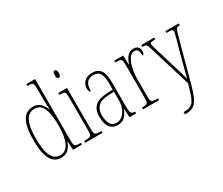

<svg xmlns="http://www.w3.org/2000/svg" viewBox="-157 -1169 2108 1818"><g transform="rotate(-30 897.0 -260.0)"><path d="M198 10Q152 10 118.5 -16Q85 -42 67 -103Q49 -164 49 -267Q49 -372 68.5 -432.5Q88 -493 122.5 -518.5Q157 -544 202 -544Q250 -544 279 -516.5Q308 -489 325 -445H329Q326 -468 325 -493Q324 -518 324 -544V-656Q324 -696 320 -713.5Q316 -731 303 -735.5Q290 -740 262 -740H257V-760H352V-86Q352 -56 356.5 -42Q361 -28 374.5 -24Q388 -20 415 -20H425V0H328L324 -95H322Q305 -47 275 -18.5Q245 10 198 10ZM199 -15Q261 -15 293 -79.5Q325 -144 325 -265Q325 -388 298.5 -453.5Q272 -519 204 -519Q165 -519 136.5 -494.5Q108 -470 92.5 -414.5Q77 -359 77 -265Q77 -132 109 -73.5Q141 -15 199 -15Z M553 -658Q543 -658 537 -666Q531 -674 531 -698Q531 -721 537 -729.5Q543 -738 553 -738Q563 -738 569.5 -729.5Q576 -721 576 -698Q576 -674 569.5 -666Q563 -658 553 -658ZM461 0V-20H477Q508 -20 522 -24.5Q536 -29 540 -45Q544 -61 544 -96V-437Q544 -473 540.5 -489.5Q537 -506 524 -511Q511 -516 482 -516H476V-536H572V-96Q572 -61 576 -45Q580 -29 594 -24.5Q608 -20 638 -20H651V0Z M811 10Q761 10 730.5 -28.5Q700 -67 700 -146Q700 -224 743.5 -261.5Q787 -299 876 -303L939 -306V-371Q939 -451 917.5 -484Q896 -517 848 -517Q801 -517 776.5 -488.5Q752 -460 752 -395Q731 -395 731 -438Q731 -482 762.5 -512Q794 -542 849 -542Q908 -542 937.5 -502.5Q967 -463 967 -366V-103Q967 -66 971.5 -48.5Q976 -31 986.5 -25.5Q997 -20 1016 -20H1018V0H946L941 -91H939Q920 -48 892 -19Q864 10 811 10ZM813 -15Q851 -15 879 -38.5Q907 -62 923 -102Q939 -142 939 -191V-283L877 -280Q797 -277 762.5 -242.5Q728 -208 728 -146Q728 -88 748.5 -51.5Q769 -15 813 -15Z M1094 0V-20H1095Q1126 -20 1140 -24Q1154 -28 1158 -44Q1162 -60 1162 -96V-440Q1162 -476 1158 -492Q1154 -508 1139 -512Q1124 -516 1092 -516H1089V-536H1186L1189 -435H1191Q1200 -459 1213 -484.5Q1226 -510 1247.5 -527Q1269 -544 1301 -544Q1335 -544 1350 -526.5Q1365 -509 1365 -483Q1365 -466 1360.5 -454.5Q1356 -443 1344 -443Q1344 -462 1341.5 -479Q1339 -496 1329.5 -507.5Q1320 -519 1297 -519Q1270 -519 1250 -496.5Q1230 -474 1216.5 -437Q1203 -400 1196.5 -357.5Q1190 -315 1190 -274V-96Q1190 -60 1194 -44Q1198 -28 1213 -24Q1228 -20 1259 -20H1270V0Z M1414 215Q1457 215 1482.5 205Q1508 195 1524.5 171Q1541 147 1554.5 105Q1568 63 1587 0L1449 -453Q1440 -482 1434 -495.5Q1428 -509 1417.5 -512.5Q1407 -516 1384 -516H1383V-536H1526V-516H1523Q1489 -516 1478.5 -512Q1468 -508 1468 -495Q1468 -487 1473.5 -468.5Q1479 -450 1487 -423L1547 -225Q1566 -164 1580 -116Q1594 -68 1600 -41Q1607 -69 1618 -110Q1629 -151 1641 -201L1702 -424Q1708 -447 1712.5 -465Q1717 -483 1717 -494Q1717 -505 1709.5 -510.5Q1702 -516 1666 -516H1648V-536H1794V-516H1789Q1771 -516 1762 -510.5Q1753 -505 1746.5 -487Q1740 -469 1730 -432L1605 30Q1587 97 1569 138.5Q1551 180 1530 202Q1509 224 1481 232Q1453 240 1415 240H1414Z"/></g></svg>

Font: Noto Serif Georgian ExtraCondensed Thin
Style: Regular
Weight: 100
Width: 2
Designer: Monotype Design Team, Akaki Razmadze
Foundry: Google LLC
Version: Version 2.003; ttfautohint (v1.8.4.7-5d5b)